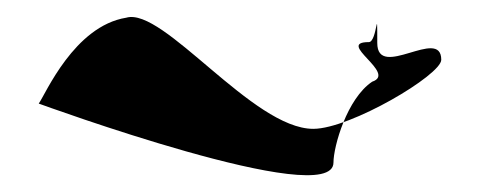

<svg xmlns="http://www.w3.org/2000/svg" viewBox="-20 -629 570 228"><path d="M26 -506C26 -506 376 -378 376 -436C376 -455 392 -512 422 -532C452 -542 378 -579 418 -579C428 -579 428 -628 428 -578C428 -533 504 -598 504 -558C504 -540 396 -476 352 -476C280 -476 174 -621 130 -608C68 -598 34 -517 26 -506Z"/></svg>

Font: Recovery
Style: Regular
Weight: 400
Version: Version 0.27